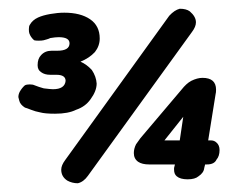

<svg xmlns="http://www.w3.org/2000/svg" viewBox="-20 -504 544 439"><path d="M399 -237 391 -183H356ZM37 -258Q41 -257 51 -253Q61 -249 72 -247Q83 -244 106 -244Q136 -244 154 -253Q175 -260 187 -277Q201 -296 201 -313Q200 -329 190 -344Q178 -357 164 -363Q184 -371 197 -385Q208 -399 208 -416Q208 -445 186 -460Q164 -475 127 -475Q112 -475 95 -472Q78 -469 67 -464Q54 -458 48 -447Q46 -444 46 -437Q46 -431 47 -428Q50 -419 58 -412Q61 -411 68 -411Q76 -411 80 -412Q83 -413 87 -414Q91 -415 95 -417Q107 -419 114 -419Q139 -419 139 -405Q139 -388 111 -388H98Q83 -388 74 -378Q66 -370 66 -355Q66 -344 74 -339Q82 -333 95 -333H109Q130 -333 130 -319Q128 -300 101 -300Q96 -300 80 -302Q69 -305 59 -309Q55 -311 48 -311Q41 -311 37 -309Q30 -303 25 -294Q22 -288 22 -282L24 -274Q26 -265 37 -258ZM134 -91Q145 -85 158 -85Q171 -88 181 -102L419 -431Q428 -443 428 -453Q428 -466 414 -478Q406 -484 391 -484Q379 -481 367 -468L129 -138Q120 -126 120 -116Q120 -100 134 -91ZM296 -134Q305 -128 321 -128H380L378 -120V-116Q378 -106 384 -101Q392 -94 409 -94Q426 -94 434 -101Q446 -109 447 -120L449 -128H453Q470 -128 475 -139Q482 -147 482 -161Q482 -172 475 -178Q470 -183 462 -183H456L473 -289Q474 -292 474 -299Q474 -326 443 -326Q431 -326 417 -319Q406 -313 395 -299L301 -188L291 -174Q286 -164 286 -154Q286 -141 296 -134Z"/></svg>

Font: Sangu Suruhee
Style: Regular
Weight: 400
Designer: Hasan Shazil
Foundry: Thaana Type Foundry
Version: Version 1.010